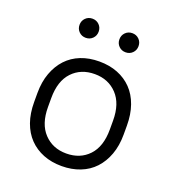

<svg xmlns="http://www.w3.org/2000/svg" viewBox="-127 -781 804 887"><g transform="rotate(20 275.0 -337.5)"><path d="M275 7Q225 7 184.5 -9Q144 -25 115 -55Q86 -85 70.5 -128.5Q55 -172 55 -228V-272Q55 -327 71 -370.5Q87 -414 115.5 -444.5Q144 -475 184.5 -491Q225 -507 275 -507Q325 -507 365.5 -491Q406 -475 435 -445Q464 -415 479.5 -371Q495 -327 495 -272V-228Q495 -173 479 -129.5Q463 -86 434.5 -55.5Q406 -25 365 -9Q324 7 275 7ZM275 -55Q343 -55 385 -99.5Q427 -144 427 -228V-272Q427 -355 384.5 -400Q342 -445 275 -445Q207 -445 165 -400.5Q123 -356 123 -272V-228Q123 -145 165.5 -100Q208 -55 275 -55ZM177 -588Q157 -588 143.5 -601.5Q130 -615 130 -635Q130 -655 143.5 -668.5Q157 -682 177 -682Q197 -682 210.5 -668.5Q224 -655 224 -635Q224 -615 210.5 -601.5Q197 -588 177 -588ZM373 -588Q353 -588 339.5 -601.5Q326 -615 326 -635Q326 -655 339.5 -668.5Q353 -682 373 -682Q393 -682 406.5 -668.5Q420 -655 420 -635Q420 -615 406.5 -601.5Q393 -588 373 -588Z"/></g></svg>

Font: Retni Sans
Style: Regular
Weight: 400
Designer: Vitaly Kuzmin
Foundry: ParaType Ltd.
Version: Version 1.00;March 2, 2019;FontCreator 11.5.0.2425 64-bit; t